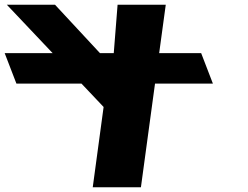

<svg xmlns="http://www.w3.org/2000/svg" viewBox="-78 -533 1051 813"><path d="M419.9 -513 403.7 -308H345.3L154.9 -513H-49.1L144.9 -308H-58.2L-8.5 -179H267L360.7 -80L314.7 260H518.7L578.4 -179H823.5L773.8 -308H596L623.9 -513Z"/></svg>

Font: Hussar
Style: BdOpOblFour
Weight: 700
Foundry: Cannot Into Space Fonts
Version: Version 2.00